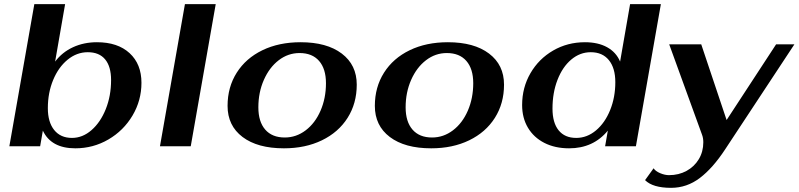

<svg xmlns="http://www.w3.org/2000/svg" viewBox="-20 -703 3839 923"><path d="M186 -75 173 0H25L145 -683H293L245 -407Q279 -452 331 -476Q383 -500 446 -500Q546 -500 603 -447.5Q660 -395 660 -305Q660 -220 617 -147.5Q574 -75 501 -32.5Q428 10 342 10Q226 10 186 -75ZM514 -318Q514 -383 485.5 -417.5Q457 -452 402 -452Q349 -452 305 -416Q261 -380 235.5 -318.5Q210 -257 210 -183Q210 -116 240.5 -78Q271 -40 326 -40Q377 -40 420 -77.5Q463 -115 488.5 -178.5Q514 -242 514 -318Z M869 -683H1017L897 0H749Z M1074 -194Q1074 -284 1118 -353.5Q1162 -423 1241.5 -461.5Q1321 -500 1425 -500Q1551 -500 1623 -445.5Q1695 -391 1695 -296Q1695 -206 1651 -136.5Q1607 -67 1527.5 -28.5Q1448 10 1345 10Q1218 10 1146 -44.5Q1074 -99 1074 -194ZM1547 -303Q1547 -372 1514 -410Q1481 -448 1420 -448Q1365 -448 1320 -413.5Q1275 -379 1248.5 -319Q1222 -259 1222 -187Q1222 -118 1255 -80Q1288 -42 1349 -42Q1404 -42 1449.5 -76.5Q1495 -111 1521 -171Q1547 -231 1547 -303Z M1782 -194Q1782 -284 1826 -353.5Q1870 -423 1949.5 -461.5Q2029 -500 2133 -500Q2259 -500 2331 -445.5Q2403 -391 2403 -296Q2403 -206 2359 -136.5Q2315 -67 2235.5 -28.5Q2156 10 2053 10Q1926 10 1854 -44.5Q1782 -99 1782 -194ZM2255 -303Q2255 -372 2222 -410Q2189 -448 2128 -448Q2073 -448 2028 -413.5Q1983 -379 1956.5 -319Q1930 -259 1930 -187Q1930 -118 1963 -80Q1996 -42 2057 -42Q2112 -42 2157.5 -76.5Q2203 -111 2229 -171Q2255 -231 2255 -303Z M2490 -198Q2490 -282 2530 -351Q2570 -420 2639 -460Q2708 -500 2792 -500Q2855 -500 2898.5 -476Q2942 -452 2961 -407L3009 -683H3157L3037 0H2889L2902 -75Q2832 10 2716 10Q2648 10 2597 -16Q2546 -42 2518 -89Q2490 -136 2490 -198ZM2938 -308Q2938 -376 2907 -414Q2876 -452 2820 -452Q2768 -452 2726 -416.5Q2684 -381 2660 -319Q2636 -257 2636 -181Q2636 -113 2665.5 -76.5Q2695 -40 2750 -40Q2802 -40 2845 -76Q2888 -112 2913 -173.5Q2938 -235 2938 -308Z M3081 163 3122 106Q3131 120 3153.5 129.5Q3176 139 3196 139Q3243 139 3280.5 118.5Q3318 98 3339.5 62Q3361 26 3361 -19Q3361 -39 3355 -55L3197 -490H3351L3473 -126L3711 -490H3799L3466 15Q3407 105 3344.5 152.5Q3282 200 3206 200Q3118 200 3081 163Z"/></svg>

Font: Fahkwang
Style: Bold Italic
Weight: 700
Italic angle: -10°
Designer: Suppakit Chalermlarp | Katatrad Co.,Ltd.
Foundry: Cadson Demak Co.,Ltd.
Version: Version 1.000; ttfautohint (v1.6)